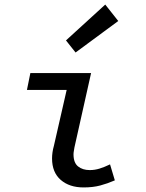

<svg xmlns="http://www.w3.org/2000/svg" viewBox="-20 -809 640 841"><path d="M346 12Q284 12 246 -21Q208 -54 208 -115Q208 -128 210 -142Q212 -156 216 -170L272 -415H98L113 -489H379L306 -163Q305 -155 303.5 -147.5Q302 -140 302 -133Q302 -96 322 -80Q342 -64 373 -64Q395 -64 416 -70.5Q437 -77 462 -89L483 -19Q451 -5 419 3.5Q387 12 346 12ZM311 -579 269 -632 441 -789 498 -717Z"/></svg>

Font: Source Code Pro ExtraLight Medium
Style: Italic
Weight: 500
Italic angle: -11°
Monospace: yes
Version: Version 1.016;hotconv 1.0.116;makeotfexe 2.5.65601